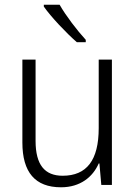

<svg xmlns="http://www.w3.org/2000/svg" viewBox="-20 -785 576 815"><path d="M233 -765H166V-757C196 -714 261 -645 306 -606H344V-616C308 -655 259 -719 233 -765ZM455 -532H399V-241C399 -105 348 -39 246 -39C170 -39 131 -85 131 -187V-532H75V-180C75 -54 129 10 239 10C321 10 374 -34 399 -91H402L410 0H455Z"/></svg>

Font: Noto Sans Armenian SemiCondensed Light
Style: Regular
Weight: 300
Width: 4
Designer: Monotype Design Team
Foundry: Monotype Imaging Inc.
Version: Version 2.008